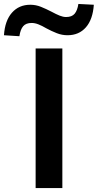

<svg xmlns="http://www.w3.org/2000/svg" viewBox="-87 -950 494 970"><path d="M93 0V-705H228V0ZM11 -767 -67 -772Q-62 -846 -26.5 -886Q9 -926 66 -926Q94 -926 120 -915.5Q146 -905 173 -891Q197 -878 214.5 -871Q232 -864 247 -864Q276 -864 290 -880.5Q304 -897 309 -930L387 -926Q382 -852 347 -812Q312 -772 254 -772Q226 -772 199.5 -782.5Q173 -793 147 -807Q125 -820 107 -827Q89 -834 73 -834Q44 -834 30 -817.5Q16 -801 11 -767Z"/></svg>

Font: Nunito Sans 8pt
Style: Bold
Weight: 700
Version: Version 3.101;gftools[0.9.27]